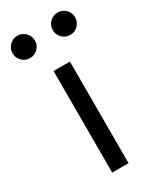

<svg xmlns="http://www.w3.org/2000/svg" viewBox="-244 -787 694 844"><g transform="rotate(-30 102.5 -364.5)"><path d="M61.5 0V-515.6H144.5V0ZM205.1 -616.2Q181.6 -616.2 165 -632.8Q148.4 -649.4 148.4 -672.9Q148.4 -696.3 165 -712.9Q181.6 -729.5 205.1 -729.5Q228.5 -729.5 245.1 -712.9Q261.7 -696.3 261.7 -672.9Q261.7 -649.4 245.1 -632.8Q228.5 -616.2 205.1 -616.2ZM1 -616.2Q-22.5 -616.2 -39.1 -632.8Q-55.7 -649.4 -55.7 -672.9Q-55.7 -696.3 -39.1 -712.9Q-22.5 -729.5 1 -729.5Q24.4 -729.5 41 -712.9Q57.6 -696.3 57.6 -672.9Q57.6 -649.4 41 -632.8Q24.4 -616.2 1 -616.2Z"/></g></svg>

Font: Inter Khmer Looped
Style: Regular
Weight: 400
Designer: Rasmus Andersson, Sovichet Tep
Foundry: Anagata Design
Version: Version 1.000